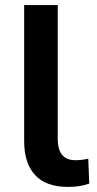

<svg xmlns="http://www.w3.org/2000/svg" viewBox="-20 -725 381 755"><path d="M247 10Q161 10 118 -36.5Q75 -83 75 -170V-705H207V-179Q207 -152 214.5 -133Q222 -114 237.5 -104.5Q253 -95 276 -95Q289 -95 301.5 -96.5Q314 -98 327 -101L331 -3Q310 4 290.5 7Q271 10 247 10Z"/></svg>

Font: Nunito Sans 9pt
Style: Bold
Weight: 700
Version: Version 3.101;gftools[0.9.27]